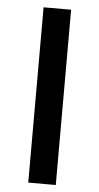

<svg xmlns="http://www.w3.org/2000/svg" viewBox="-53 -771 415 804"><g transform="rotate(5 154.5 -368.5)"><path d="M97.2 0V-736.8H212.9V0Z"/></g></svg>

Font: Source Han Sans CN Medium
Style: Regular
Weight: 500
Designer: Ryoko NISHIZUKA  (kana, bopomofo & ideographs); Paul D. Hunt (Latin, Greek & Cyrillic); Sandoll Communications , Soo-you
Foundry: Adobe
Version: Version 2.004;hotconv 1.0.118;makeotfexe 2.5.65603